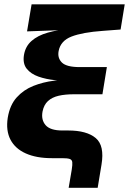

<svg xmlns="http://www.w3.org/2000/svg" viewBox="-20 -748 610 908"><path d="M304.7 140.1 319.3 54.2Q323.2 30.3 321.8 18.8Q320.3 7.3 309.6 3.7Q298.8 0 273.4 0H225.1Q151.9 0 101.8 -22.5Q51.8 -44.9 29.5 -87.6Q7.3 -130.4 16.6 -190.9Q26.4 -251 58.8 -287.1Q91.3 -323.2 137.5 -341.6Q183.6 -359.9 234.6 -366.2Q285.6 -372.6 332.5 -372.6L331.5 -364.3Q287.1 -364.3 242.4 -368.7Q197.8 -373 161.9 -385.7Q126 -398.4 106.4 -422.9Q86.9 -447.3 93.3 -487.8Q100.1 -528.8 129.2 -554.4Q158.2 -580.1 206.5 -593.8Q254.9 -607.4 318.8 -613.8L323.2 -607.4L107.9 -599.6L129.4 -727.5H569.8L550.3 -608.4L466.8 -602.1Q370.1 -595.2 318.4 -575.2Q266.6 -555.2 257.3 -506.8Q251 -473.6 272.9 -452.1Q294.9 -430.7 356.9 -430.7H485.4L464.4 -302.2H329.6Q288.6 -302.2 257.6 -295.2Q226.6 -288.1 207 -270.3Q187.5 -252.4 181.2 -220.7Q173.8 -181.2 195.8 -156Q217.8 -130.9 274.4 -130.9H302.7Q390.1 -130.9 432.6 -95.2Q475.1 -59.6 460 30.8L441.9 140.1Z"/></svg>

Font: Inter 17pt ExtraBold
Style: Italic
Weight: 800
Italic angle: -9.3988°
Version: Version 4.001;git-66647c0bb